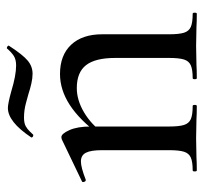

<svg xmlns="http://www.w3.org/2000/svg" viewBox="-37 -557 594 560"><g transform="rotate(-90 260.0 -277.0)"><path d="M312 -12Q337 -12 349.5 -17.5Q362 -23 366.5 -37.5Q371 -52 371 -81V-238Q371 -296 350 -323Q329 -350 283 -350Q248 -350 212.5 -329Q177 -308 152 -273L148 -285Q232 -399 324 -399Q379 -399 409.5 -366.5Q440 -334 440 -276V-81Q440 -52 444.5 -37.5Q449 -23 461.5 -17.5Q474 -12 500 -12Q503 -12 503 -6Q503 0 500 0Q476 0 461 -1L406 -2L351 -1Q336 0 312 0Q309 0 309 -6Q309 -12 312 -12ZM43 -12Q68 -12 80.5 -17.5Q93 -23 97.5 -37.5Q102 -52 102 -81V-276Q102 -309 94.5 -323.5Q87 -338 69 -338Q52 -338 16 -324H14Q11 -324 9.5 -329Q8 -334 11 -335L134 -394L140 -395Q150 -395 160.5 -371.5Q171 -348 171 -310V-81Q171 -52 175.5 -37.5Q180 -23 192.5 -17.5Q205 -12 231 -12Q234 -12 234 -6Q234 0 231 0Q207 0 192 -1L137 -2L81 -1Q67 0 43 0Q40 0 40 -6Q40 -12 43 -12ZM399 -554H400Q403 -554 405.5 -551.5Q408 -549 406 -547Q380 -507 363 -493Q346 -479 325 -479Q312 -479 296.5 -482.5Q281 -486 266 -491Q262 -492 240.5 -498Q219 -504 197 -504Q181 -504 172 -499Q163 -494 156.5 -487Q150 -480 147 -477H145Q142 -477 140 -479.5Q138 -482 140 -484Q185 -551 225 -551Q238 -551 274 -541Q320 -527 349 -527Q366 -527 376.5 -533.5Q387 -540 399 -554Z"/></g></svg>

Font: Cormorant Infant Medium
Style: Regular
Weight: 500
Designer: Christian Thalmann (Catharsis Fonts)
Foundry: Catharsis Fonts
Version: Version 4.000